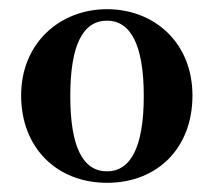

<svg xmlns="http://www.w3.org/2000/svg" viewBox="-20 -857 465 418"><path d="M213 -812C264 -812 293 -760 293 -648C293 -536 264 -484 213 -484C161 -484 133 -536 133 -648C133 -760 161 -812 213 -812ZM213 -837C111 -837 26 -764 26 -649C26 -536 103 -459 213 -459C322 -459 399 -534 399 -649C399 -765 315 -837 213 -837Z"/></svg>

Font: Noto Serif TC Black
Style: Regular
Weight: 900
Version: Version 1.001;PS 1.001;hotconv 16.6.54;makeotf.lib2.5.65590